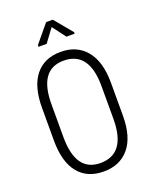

<svg xmlns="http://www.w3.org/2000/svg" viewBox="-167 -1003 882 1104"><g transform="rotate(-20 274.5 -450.5)"><path d="M272 -42Q427.7 -42 427.7 -255.4V-456.1Q427.7 -668 272 -668Q121.6 -668 121.6 -456.1V-255.4Q121.6 -42 272 -42ZM485.4 -255.4Q485.4 -124 428.7 -56.6Q372.1 10.7 272.9 10.3Q172.9 10.3 118.2 -57.1Q63.5 -124.5 63.5 -255.4V-454.6Q63.5 -585.4 118.2 -653.3Q172.9 -721.2 272.5 -721.2Q372.1 -721.7 428.7 -653.3Q485.4 -585 485.4 -454.6ZM385.7 -792H335.4L274.4 -873L214.4 -792H164.6V-802.2L254.4 -910.6H294.9L385.7 -801.3Z"/></g></svg>

Font: RobotoCondensed-Light
Style: Light
Weight: 300
Designer: Google
Version: Version 1.200311; 2013